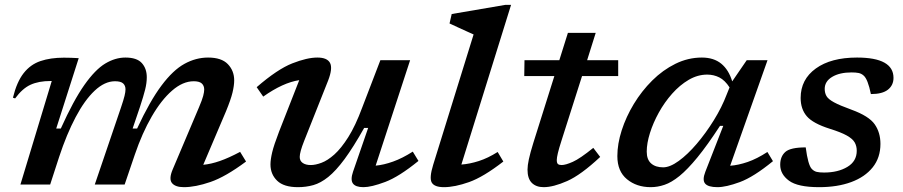

<svg xmlns="http://www.w3.org/2000/svg" viewBox="-20 -763 3733 794"><path d="M997.5 -95Q913 -32 850.5 -10.5Q788 11 740.5 11Q705 11 691.2 -6Q677.5 -23 694 -62L803 -319.5Q816 -350 820.2 -366.2Q824.5 -382.5 824.5 -392.5Q824.5 -408.5 814.5 -417.8Q804.5 -427 781 -427Q736 -427 691.5 -388.2Q647 -349.5 607.5 -281.2Q568 -213 537.5 -123.5L495.5 0H372L480.5 -319Q491 -350 495 -366.5Q499 -383 499 -393.5Q499 -409 489.2 -418Q479.5 -427 455.5 -427Q413 -427 371.5 -388Q330 -349 292.8 -278.5Q255.5 -208 224.5 -114L187.5 0H64.5L194 -428H189Q140 -428 106.2 -412.5Q72.5 -397 42.5 -356L33.5 -359Q49.5 -424.5 77.8 -460.5Q106 -496.5 147.5 -510.5Q189 -524.5 244 -524.5Q260.5 -524.5 274 -524Q287.5 -523.5 305.5 -522.5L212.5 -231.5H231.5Q284 -348 329 -411.8Q374 -475.5 415.2 -500.2Q456.5 -525 498.5 -525Q546 -525 566.5 -502.2Q587 -479.5 587 -443.5Q587 -419.5 580.2 -392.5Q573.5 -365.5 559 -321.5L528.5 -231.5H547Q600 -345.5 647.8 -409.2Q695.5 -473 742.8 -499Q790 -525 840.5 -525Q896 -525 922.2 -497.8Q948.5 -470.5 948.5 -430.5Q948.5 -409.5 941.5 -380.2Q934.5 -351 914.5 -302.5L820.5 -81.5Q852.5 -84.5 889.2 -97.2Q926 -110 973 -135Z M1440 -53 1502.5 -234H1486Q1441 -154 1405 -105.2Q1369 -56.5 1337.5 -31.2Q1306 -6 1275.8 2.5Q1245.5 11 1212 11Q1153.5 11 1126 -15.8Q1098.5 -42.5 1098.5 -83Q1098.5 -103 1105.5 -132.8Q1112.5 -162.5 1134 -218.5L1217.5 -431.5Q1150.5 -421.5 1068.5 -363.5L1041.5 -402.5Q1127.5 -477 1188.8 -501Q1250 -525 1292.5 -525Q1333 -525 1344.8 -502.8Q1356.5 -480.5 1337 -430L1237.5 -179.5Q1219.5 -134 1219.5 -114Q1219.5 -97.5 1232 -89Q1244.5 -80.5 1265 -80.5Q1284.5 -80.5 1309.5 -89.8Q1334.5 -99 1362.8 -124.2Q1391 -149.5 1420.5 -196.2Q1450 -243 1478 -318.5L1553 -514H1676L1533.5 -78Q1567 -81 1605.5 -94.8Q1644 -108.5 1687 -136L1710.5 -97.5Q1630 -32 1572.8 -10.5Q1515.5 11 1483 11Q1450.5 11 1439.5 -4.2Q1428.5 -19.5 1440 -53Z M1938.5 -620.5Q1929.5 -624.5 1911.2 -632.8Q1893 -641 1873 -650.2Q1853 -659.5 1839 -666L1848 -705L2070.5 -743H2093.5L1888 -82.5Q1922.5 -85 1960 -97Q1997.5 -109 2038 -134.5L2061.5 -95Q1979 -31 1919.8 -10Q1860.5 11 1816 11Q1776.5 11 1765.5 -8Q1754.5 -27 1771.5 -82Z M2302 -181.5Q2291.5 -149 2287 -129.8Q2282.5 -110.5 2282.5 -101.5Q2282.5 -88.5 2287.5 -84.5Q2292.5 -80.5 2302.5 -80.5Q2319 -80.5 2348.8 -93.8Q2378.5 -107 2433.5 -151.5L2462 -114Q2382.5 -39.5 2325.2 -14.2Q2268 11 2228.5 11Q2197 11 2179.2 -6.8Q2161.5 -24.5 2161.5 -61.5Q2161.5 -78.5 2167 -104.2Q2172.5 -130 2185.5 -172L2272.5 -448.5H2148L2149 -514H2293L2328.5 -627H2443.5L2408 -514H2536.5V-448.5H2387Z M2897 -53 2971 -242.5H2957.5Q2905 -162 2864 -112Q2823 -62 2790 -35.2Q2757 -8.5 2728.2 1.2Q2699.5 11 2671 11Q2612.5 11 2572.8 -21.8Q2533 -54.5 2533 -117.5Q2533 -168 2551 -224Q2569 -280 2601.2 -333.2Q2633.5 -386.5 2677.2 -430Q2721 -473.5 2773.2 -499.2Q2825.5 -525 2882.5 -525Q2931.5 -525 2962.5 -499.8Q2993.5 -474.5 3008 -426.5L3068 -514H3154L2999.5 -77.5Q3033.5 -80 3072 -93.2Q3110.5 -106.5 3153.5 -134.5L3176.5 -96.5Q3096.5 -31 3039.5 -10Q2982.5 11 2947 11Q2908.5 11 2896 -3.8Q2883.5 -18.5 2897 -53ZM2654.5 -136Q2654.5 -103 2672.8 -87Q2691 -71 2722.5 -71Q2750.5 -71 2787 -97.5Q2823.5 -124 2861.2 -168.2Q2899 -212.5 2932 -265.8Q2965 -319 2985.5 -373L2997 -401.5Q2978 -431 2954.8 -442.8Q2931.5 -454.5 2904.5 -454.5Q2865 -454.5 2828 -432.8Q2791 -411 2759.5 -375.5Q2728 -340 2704.5 -297.5Q2681 -255 2667.8 -212.8Q2654.5 -170.5 2654.5 -136Z M3312 -153.5Q3321.5 -80.5 3337 -64.5Q3346 -55 3357.5 -52.2Q3369 -49.5 3388 -49.5Q3445.5 -49.5 3484.2 -72.8Q3523 -96 3523 -139.5Q3523 -159 3514.5 -174Q3506 -189 3482 -202.5Q3458 -216 3411.5 -230.5Q3342 -252.5 3316.5 -282.2Q3291 -312 3291 -358Q3291 -434.5 3353.8 -479.8Q3416.5 -525 3524 -525Q3675 -525 3675 -441Q3675 -410.5 3652 -392.2Q3629 -374 3581.5 -374Q3569 -435.5 3551.5 -450.5Q3542 -459 3530.5 -461.2Q3519 -463.5 3501.5 -463.5Q3452 -463.5 3421.2 -445Q3390.5 -426.5 3390.5 -395.5Q3390.5 -378.5 3397.8 -365.8Q3405 -353 3428.8 -340Q3452.5 -327 3501 -309.5Q3573.5 -283 3597.2 -249Q3621 -215 3621 -168Q3621 -111 3589 -71Q3557 -31 3500 -10Q3443 11 3367.5 11Q3279 11 3242.8 -15.8Q3206.5 -42.5 3206.5 -81.5Q3206.5 -116 3227.8 -134.8Q3249 -153.5 3312 -153.5Z"/></svg>

Font: Newsreader Caption Medium
Style: Italic
Weight: 500
Italic angle: -17°
Designer: Hugues Gentile
Foundry: Production Type
Version: Version 1.001